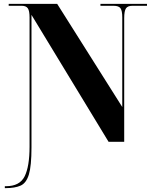

<svg xmlns="http://www.w3.org/2000/svg" viewBox="-20 -734 798 994"><path d="M5 240H9Q57 240 86.5 227Q116 214 129.5 169.5Q143 125 143 29V-657L542 0H623V-640Q623 -677 632 -690.5Q641 -704 665 -704H741V-714H500V-704H568Q595 -704 604 -691Q613 -678 613 -644V-180L276 -714H25V-704H93Q115 -704 124 -691Q133 -678 133 -644V25Q133 128 107.5 179Q82 230 11 230H5Z"/></svg>

Font: Noto Serif Display SemiCondensed Extra
Style: Regular
Weight: 800
Width: 4
Designer: Monotype Design Team
Foundry: Monotype Imaging Inc.
Version: Version 1.900